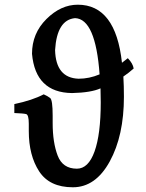

<svg xmlns="http://www.w3.org/2000/svg" viewBox="-20 -772 620 817"><path d="M314.5 -437Q359.9 -437 403.8 -455.6Q386.7 -691.9 299.3 -694.8Q222.2 -687.5 214.4 -559.1Q217.3 -440.4 314.5 -437ZM290 24.9Q190.9 24.9 146.7 -42.7Q102.5 -110.4 102.5 -214.4V-245.6Q102.5 -283.7 91.1 -286.6Q79.6 -289.6 41 -291V-329.1Q117.7 -345.2 166 -370.6Q182.6 -363.3 193.4 -355Q204.1 -346.7 204.1 -279.8V-248Q204.1 -166 225.3 -110.1Q246.6 -54.2 307.1 -54.2Q356 -54.2 382.3 -127.4Q408.7 -200.7 408.7 -336.4Q408.7 -371.1 407.7 -396Q367.7 -377.9 286.6 -376Q130.9 -377.9 116.2 -543Q116.2 -629.9 177.5 -690.9Q238.8 -752 311 -752Q472.2 -752 499 -504.9L523.9 -524.4Q545.4 -502 548.8 -480.5Q527.3 -461.4 504.9 -446.3Q507.3 -406.2 507.3 -360.4Q507.3 -194.8 447 -85Q386.7 24.9 290 24.9Z"/></svg>

Font: Kelvinch
Style: Bold
Weight: 700
Designer: Paul James Miller
Foundry: High-Logic / Made with FontCreator
Version: Version 3.501;March 28, 2021;FontCreator 13.0.0.2683 64-bit